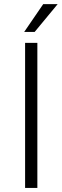

<svg xmlns="http://www.w3.org/2000/svg" viewBox="-20 -921 306 941"><path d="M163.1 0H103V-710.9H163.1ZM191.9 -900.9H262.7L149.9 -764.6H98.6Z"/></svg>

Font: RobotoDraft Light
Style: Regular
Weight: 300
Version: Version 2.001151; 2014